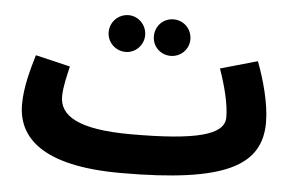

<svg xmlns="http://www.w3.org/2000/svg" viewBox="-46 -657 1137 744"><g transform="rotate(5 522.0 -285.0)"><path d="M426 -448C464 -448 496 -480 496 -519C496 -559 464 -591 426 -591C386 -591 354 -559 354 -519C354 -480 386 -448 426 -448ZM601 -448C640 -448 672 -479 672 -518C672 -559 640 -590 601 -590C561 -590 530 -559 530 -518C530 -479 561 -448 601 -448ZM449 21C858 21 992 -56 992 -223C992 -296 966 -389 940 -457L796 -416C820 -348 837 -280 837 -229C837 -161 729 -132 475 -132C266 -132 196 -181 196 -255C196 -290 207 -334 216 -373L81 -405C66 -354 44 -281 44 -211C44 -84 139 21 449 21Z"/></g></svg>

Font: Noto Sans Arabic ExtBd
Style: Regular
Weight: 800
Designer: Monotype Design Team, Nadine Chahine, Nizar Qandah and Khaled Hosny
Foundry: Monotype Imaging Inc.
Version: Version 2.012